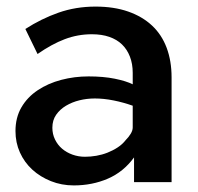

<svg xmlns="http://www.w3.org/2000/svg" viewBox="-20 -553 600 583"><path d="M387 0V-75Q355 -31 307.5 -10.5Q260 10 204 10Q167 10 134.5 -3Q102 -16 78 -38Q54 -60 40.5 -90Q27 -120 27 -155Q27 -196 45 -227Q63 -258 94.5 -279Q126 -300 166 -310.5Q206 -321 249 -321Q294 -321 328.5 -314Q363 -307 383 -297V-332Q383 -359 374.5 -381Q366 -403 350.5 -418Q335 -433 312 -441Q289 -449 259 -449Q216 -449 176.5 -434Q137 -419 94 -389L57 -465Q105 -496 157.5 -514.5Q210 -533 270 -533Q326 -533 369 -518Q412 -503 441.5 -475.5Q471 -448 486 -408Q501 -368 501 -318V0ZM362 -128Q371 -137 377 -147Q383 -157 383 -166V-232Q355 -242 325 -248Q295 -254 268 -254Q244 -254 221.5 -248.5Q199 -243 180.5 -232Q162 -221 150.5 -204.5Q139 -188 139 -165Q139 -146 147 -129.5Q155 -113 168.5 -101.5Q182 -90 200 -83.5Q218 -77 238 -77Q255 -77 272.5 -80Q290 -83 306.5 -89.5Q323 -96 337.5 -105.5Q352 -115 362 -128Z"/></svg>

Font: Rising Sun SemiBold
Style: Regular
Weight: 600
Designer: Matt McInerney, Pablo Impallari, Rodrigo Fuenzalida (Raleway font), Stephen Hutchings (Greek), Cristiano Sobral (main ch
Foundry: The Rising Sun Project Authors
Version: Version 4.327; ttfautohint (v1.8.4.7-5d5b-dirty)